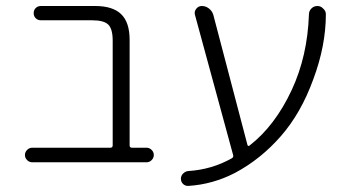

<svg xmlns="http://www.w3.org/2000/svg" viewBox="-20 -565 1153 643"><path d="M357.4 -428.7Q357.4 -467.8 342.8 -482.4Q328.1 -497.1 288.1 -497.1H117.2Q106.4 -497.1 99.6 -503.9Q92.8 -510.7 92.8 -521Q92.8 -531.2 99.6 -538.1Q106.4 -544.9 117.2 -544.9H298.8Q357.4 -544.9 385.7 -517.6Q414.1 -490.2 414.1 -431.6V-78.1Q414.1 -70.3 421.9 -70.3H470.7Q480.5 -70.3 487.8 -63Q495.1 -55.7 495.1 -45.9Q495.1 -36.1 487.8 -28.8Q480.5 -21.5 470.7 -21.5H87.9Q78.1 -21.5 70.8 -28.8Q63.5 -36.1 63.5 -45.9Q63.5 -55.7 70.8 -63Q78.1 -70.3 87.9 -70.3H349.6Q357.4 -70.3 357.4 -78.1Z M808.6 -80.1Q810.5 -73.2 816.4 -78.1Q901.4 -144.5 957 -263.7Q1009.8 -377 1014.6 -516.6Q1014.6 -528.3 1022.9 -536.6Q1031.2 -544.9 1043 -544.9Q1054.7 -544.9 1062.5 -536.1Q1071.3 -528.3 1071.3 -517.6Q1071.3 -412.1 1029.3 -299.8Q988.3 -186.5 920.9 -109.4Q853.5 -32.2 767.6 13.7Q692.4 52.7 610.4 57.6Q610.4 57.6 609.4 57.6Q599.6 57.6 592.8 50.8Q585.9 43.9 585.9 33.7Q585.9 23.4 593.3 16.1Q600.6 8.8 610.4 7.8Q689.5 2.9 756.8 -35.2Q762.7 -39.1 760.7 -45.9L632.8 -515.6Q629.9 -526.4 637.2 -535.6Q644.5 -544.9 656.2 -544.9Q668.9 -544.9 679.7 -536.6Q690.4 -528.3 694.3 -515.6Z"/></svg>

Font: Gen Jyuu Gothic P Light
Style: Regular
Weight: 200
Designer: [Source Han Sans]
Ryoko NISHIZUKA  (kana & ideographs); Paul D. Hunt (Latin, Greek & Cyrillic); Wenlong ZHANG  (bopomofo
Version: Version 1.002.20150607